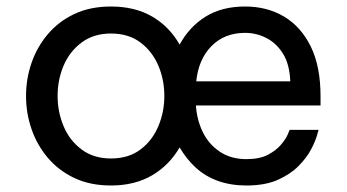

<svg xmlns="http://www.w3.org/2000/svg" viewBox="-20 -560 1065 590"><path d="M321 10Q257 10 208.5 -13Q160 -36 127 -75Q94 -114 77 -163Q60 -212 60 -265Q60 -318 77 -367Q94 -416 127 -455Q160 -494 208.5 -517Q257 -540 321 -540Q394 -540 447 -509.5Q500 -479 532 -423Q562 -478 612 -509Q662 -540 733 -540Q801 -540 853 -509Q905 -478 935 -417Q965 -356 965 -264V-236H582Q585 -191 603.5 -153.5Q622 -116 656 -93.5Q690 -71 737 -71Q778 -71 803.5 -84.5Q829 -98 844 -116Q859 -134 864.5 -147.5Q870 -161 870 -161H959Q959 -161 954 -143.5Q949 -126 936 -101Q923 -76 898 -50.5Q873 -25 834 -7.5Q795 10 737 10Q689 10 650 -4Q611 -18 582 -44.5Q553 -71 532 -107Q500 -52 447 -21Q394 10 321 10ZM321 -73Q375 -73 411.5 -100.5Q448 -128 466.5 -172Q485 -216 485 -265Q485 -315 466.5 -358.5Q448 -402 411.5 -429.5Q375 -457 321 -457Q268 -457 231 -429.5Q194 -402 175.5 -358.5Q157 -315 157 -265Q157 -216 175.5 -172Q194 -128 231 -100.5Q268 -73 321 -73ZM583 -310H872Q870 -362 850 -394.5Q830 -427 799 -443Q768 -459 733 -459Q670 -459 630 -418.5Q590 -378 583 -310Z"/></svg>

Font: Be Vietnam Pro Variable Thin
Style: Regular
Weight: 100
Designer: Lam Bao, Tony Le, Vietanh Nguyen
Foundry: Yellow Type Foundry
Version: Version 1.002